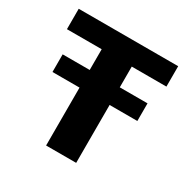

<svg xmlns="http://www.w3.org/2000/svg" viewBox="-153 -818 951 962"><g transform="rotate(30 322.5 -337.5)"><path d="M78.5 -335H235V0H409V-335H569.5V-437H409V-557H609.5V-675H34V-557H235V-437H78.5Z"/></g></svg>

Font: Anybody
Style: Bold
Weight: 700
Designer: Tyler Finck
Foundry: Etcetera Type Company
Version: Version 1.110